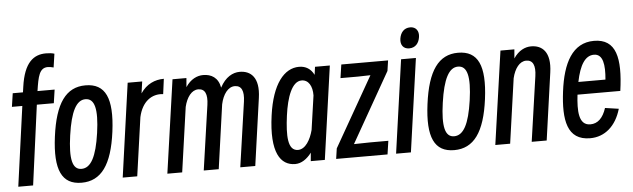

<svg xmlns="http://www.w3.org/2000/svg" viewBox="-51 -1015 4127 1251"><g transform="rotate(-5 2012.0 -390.0)"><path d="M41 -580 28 -492H96L24 30H121L191 -492H302L315 -580H203C217 -674 228 -730 283 -730C295 -730 310 -727 321 -724L334 -813C318 -818 300 -820 279 -820C199 -820 135 -774 113 -615L108 -580Z M438 40C566 40 638 -59 666 -274C694 -491 648 -590 517 -590C390 -590 318 -491 290 -274C262 -59 308 40 438 40ZM445 -50C385 -50 368 -120 390 -274C412 -429 450 -500 509 -500C570 -500 588 -429 566 -274C544 -120 506 -50 445 -50Z M802 30 856 -352C878 -453 943 -498 1017 -489L1030 -588C971 -588 916 -564 877 -506L888 -583H793L707 30Z M1096 30 1156 -393C1171 -456 1204 -500 1247 -500C1291 -500 1308 -464 1298 -394L1237 30H1335L1394 -389C1408 -454 1442 -500 1486 -500C1530 -500 1547 -464 1537 -394L1476 30H1574L1636 -410C1655 -543 1598 -590 1526 -590C1481 -590 1432 -565 1397 -498C1385 -565 1340 -590 1287 -590C1248 -590 1205 -571 1172 -521L1177 -580H1086L999 30Z M2029 30 2115 -580H2018L2011 -528C1991 -568 1958 -589 1914 -589C1817 -589 1737 -493 1709 -290C1675 -47 1739 40 1835 40C1875 40 1912 15 1942 -25L1937 30ZM1808 -279C1824 -399 1860 -499 1923 -499C1968 -499 1993 -456 1992 -395L1960 -172C1944 -110 1910 -50 1861 -50C1792 -50 1791 -150 1808 -279Z M2190 -580 2177 -492H2291C2316 -492 2345 -493 2373 -494L2113 -38L2103 30H2439L2452 -58H2334C2312 -58 2266 -57 2227 -56L2486 -512L2496 -580Z M2640 -646C2681 -646 2704 -674 2710 -714C2716 -753 2696 -782 2658 -782C2617 -782 2594 -753 2588 -714C2582 -674 2602 -646 2640 -646ZM2592 30 2678 -580H2581L2495 30Z M2875 40C3003 40 3075 -59 3103 -274C3131 -491 3085 -590 2954 -590C2827 -590 2755 -491 2727 -274C2699 -59 2745 40 2875 40ZM2882 -50C2822 -50 2805 -120 2827 -274C2849 -429 2887 -500 2946 -500C3007 -500 3025 -429 3003 -274C2981 -120 2943 -50 2882 -50Z M3241 30 3301 -393C3316 -456 3349 -500 3392 -500C3436 -500 3453 -464 3443 -394L3382 30H3480L3542 -410C3561 -543 3504 -590 3432 -590C3393 -590 3350 -571 3317 -521L3322 -580H3231L3144 30Z M3966 -135 3877 -148C3856 -83 3821 -50 3773 -50C3695 -50 3694 -146 3706 -250H3986C4016 -463 3989 -590 3843 -590C3702 -590 3637 -463 3614 -279C3591 -95 3612 40 3764 40C3860 40 3934 -24 3966 -135ZM3835 -500C3895 -500 3905 -428 3896 -332H3719C3741 -442 3778 -500 3835 -500Z"/></g></svg>

Font: Smiley Sans Oblique
Style: Regular
Weight: 400
Italic angle: -8°
Designer: oooooohmygosh, Nagisa Chen, Janine Sui, Heda Shi, Jian Li
Foundry: atelierAnchor
Version: Version 2.0.1